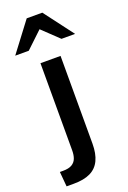

<svg xmlns="http://www.w3.org/2000/svg" viewBox="-195 -842 714 1074"><g transform="rotate(-20 162.0 -304.5)"><path d="M-3.9 86.9H15.6Q49.3 86.9 68.1 75.7Q86.9 64.5 94.5 44.4Q102.1 24.4 102.1 -2.4V-522H221.7V0Q221.7 59.6 203.1 98.6Q184.6 137.7 146.2 156.5Q107.9 175.3 47.4 175.3H3.9ZM-16.1 -609.9 115.7 -784.2H208.5L340.3 -609.9H259.3L143.1 -720.7H181.6L64.5 -609.9Z"/></g></svg>

Font: Monda SemiBold
Style: Regular
Weight: 600
Designer: Vernon Adams
Foundry: Vernon Adams
Version: Version 2.200